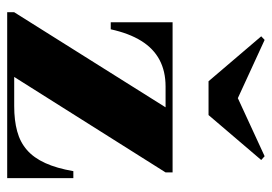

<svg xmlns="http://www.w3.org/2000/svg" viewBox="-131 -625 756 534"><g transform="rotate(90 247.0 -358.0)"><path d="M14 0V-19.5L278.5 -440.5H220.5Q178 -440.5 146.2 -423.5Q114.5 -406.5 93.5 -372.5Q72.5 -338.5 61.5 -288H42V-460H459.5V-440.5L194 -19.5H275Q315 -19.5 345.2 -27.8Q375.5 -36 397.2 -55Q419 -74 433.5 -105.8Q448 -137.5 456 -184H475.5V0ZM206 -560 81 -706.5 91 -716 253 -641.5 414.5 -716 425 -706.5 300 -560Z"/></g></svg>

Font: Bodoni Moda 11pt ExtraBold
Style: Regular
Weight: 800
Designer: Owen Earl
Foundry: indestructible type
Version: Version 2.004